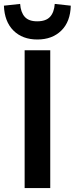

<svg xmlns="http://www.w3.org/2000/svg" viewBox="-35 -962 382 982"><path d="M91 0V-705H222V0ZM156 -760Q80 -760 34 -805.5Q-12 -851 -15 -933L68 -942Q71 -899 91.5 -876Q112 -853 155 -853Q200 -853 221 -876Q242 -899 245 -942L327 -933Q325 -851 278.5 -805.5Q232 -760 156 -760Z"/></svg>

Font: Nunito Sans 7pt SemiCondensed
Style: Bold
Weight: 700
Width: 4
Designer: Vernon Adams
Foundry: Vernon Adams
Version: Version 3.101;gftools[0.9.27]